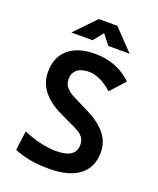

<svg xmlns="http://www.w3.org/2000/svg" viewBox="-163 -996 912 1105"><g transform="rotate(20 293.0 -444.0)"><path d="M269 9.8Q147.9 9.8 58.1 -28.3L73.7 -147Q182.1 -100.1 276.9 -100.1Q395.5 -100.1 395.5 -181.6Q395.5 -233.9 335.9 -261.2L228 -312.5Q155.8 -347.2 116.2 -397.2Q76.7 -447.3 76.7 -512.7Q76.7 -603.5 134.5 -653.3Q192.4 -703.1 298.3 -703.1Q430.7 -703.1 522.9 -615.7L442.4 -526.9Q367.2 -593.8 298.8 -593.8Q252.9 -593.8 227.5 -573Q202.1 -552.2 202.1 -512.7Q202.1 -485.4 219.5 -464.6Q236.8 -443.8 269.5 -427.2L366.7 -378.9Q441.4 -341.8 481.2 -293.2Q521 -244.6 521 -181.2Q521 -88.4 456.8 -39.3Q392.6 9.8 269 9.8ZM125.5 -771.5 247.6 -898.4H360.8L482.4 -771.5H352.1L304.2 -832.5L255.9 -771.5Z"/></g></svg>

Font: Cascadia Mono PL SemiBold
Style: Regular
Weight: 600
Monospace: yes
Designer: Aaron Bell
Foundry: Saja Typeworks
Version: Version 2404.023; ttfautohint (v1.8.4)